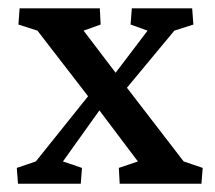

<svg xmlns="http://www.w3.org/2000/svg" viewBox="-20 -443 519 463"><path d="M465.8 0H268.6L266.6 -38.1L312.5 -53.7L219.7 -176.8L192.4 -210.9L70.3 -369.1L24.4 -383.8L27.3 -422.9H220.7L222.7 -383.8L181.6 -369.1L258.8 -267.6L286.1 -231.4L422.9 -53.7L468.8 -38.1ZM335.9 -369.1 294.9 -383.8 297.9 -422.9H443.4L446.3 -383.8L400.4 -369.1L286.1 -231.4L219.7 -176.8L131.8 -53.7L177.7 -38.1L174.8 0H23.4L20.5 -38.1L66.4 -53.7L192.4 -210.9L258.8 -267.6Z"/></svg>

Font: Crimson Pro ExtraLight Medium
Style: Regular
Weight: 500
Version: Version 1.002